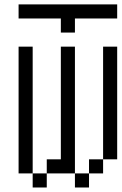

<svg xmlns="http://www.w3.org/2000/svg" viewBox="-20 -832 540 852"><path d="M500 -750H312.5V-687.5H250V-750H62.5V-812.5H500ZM62.5 -625H125V-62.5H62.5ZM125 -62.5H187.5V0H125ZM187.5 -125H250V-625H312.5V-62.5H187.5ZM312.5 -62.5H375V0H312.5ZM375 -125H437.5V-62.5H375ZM437.5 -625H500V-125H437.5Z"/></svg>

Font: 寒蝉点阵体 16px
Style: Regular
Weight: 400
Designer: Designed by Warren2060
Foundry: ChillType
Version: Version 1.000